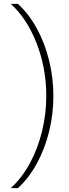

<svg xmlns="http://www.w3.org/2000/svg" viewBox="-20 -813 361 1000"><path d="M258 -313Q258 -219 236 -129Q214 -39 172.5 37.5Q131 114 73 167H36Q94 114 135.5 37.5Q177 -39 199 -129.5Q221 -220 221 -313Q221 -459 170.5 -588Q120 -717 36 -793H73Q131 -740 172.5 -663.5Q214 -587 236 -497Q258 -407 258 -313Z"/></svg>

Font: Mona Sans VF XLt
Style: Regular
Weight: 200
Designer: Deni Anggara
Foundry: GitHub
Version: Version 2.000;Glyphs 3.2.3 (3260)